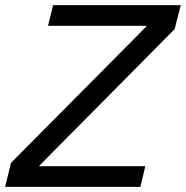

<svg xmlns="http://www.w3.org/2000/svg" viewBox="-65 -732 728 752"><path d="M89 -83V-81H504L485 0H-45L-22 -94L509 -629V-631H123L143 -712H643L619 -618Z"/></svg>

Font: CST
Style: Italic
Weight: 400
Italic angle: -14°
Version: Version 1.00